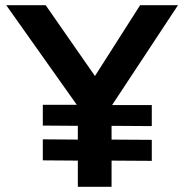

<svg xmlns="http://www.w3.org/2000/svg" viewBox="-20 -720 710 740"><path d="M280 0V-101L145 -102V-183L280 -182V-235L145 -236V-316H276L4 -700H156L346 -427L520 -700H666L412 -315H565V-234L410 -235V-182L565 -181V-100L410 -101V0Z"/></svg>

Font: Our Lexend Medium
Style: Regular
Weight: 500
Designer: Bonnie Shaver-Troup, Thomas Jockin
Foundry: Lexend
Version: Version 1.007